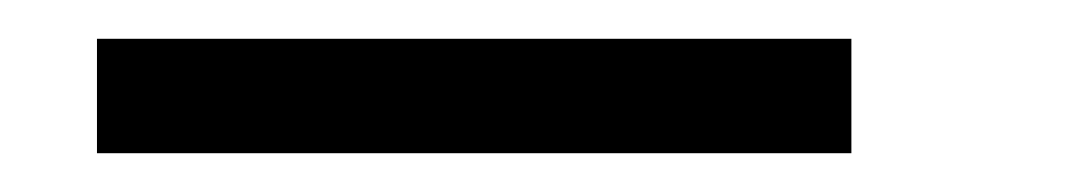

<svg xmlns="http://www.w3.org/2000/svg" viewBox="-20 -420 559 99"><path d="M419 -400V-341H30V-400Z"/></svg>

Font: Fz Poppins Light
Style: Regular
Weight: 300
Designer: Ninad Kale (Devanagari), Jonny Pinhorn (Latin)
Foundry: Indian Type Foundry
Version: Vit hóa bi Vntype.Com & FontZin.Com